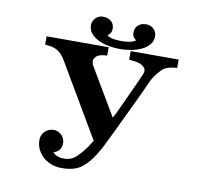

<svg xmlns="http://www.w3.org/2000/svg" viewBox="-94 -982 1188 1108"><g transform="rotate(10 500.0 -428.0)"><path d="M422.9 -878.9Q439.9 -878.9 454.8 -872.3Q469.7 -865.7 479 -852.5Q487.8 -838.9 487.8 -818.8Q487.8 -803.7 481 -793.2Q474.1 -782.7 464.8 -777.8Q486.3 -758.8 548.8 -758.8Q611.3 -758.8 632.8 -777.8Q623.5 -782.7 616.7 -793.2Q609.9 -803.7 609.9 -818.8Q609.9 -838.9 618.9 -852.5Q627.9 -866.2 643.1 -872.6Q657.2 -878.9 674.8 -878.9Q694.8 -878.9 708.7 -869.6Q722.7 -860.4 730 -847.2Q736.8 -832.5 736.8 -820.8Q736.8 -791.5 719.7 -771Q702.6 -750.5 675.3 -737.3Q647.5 -724.1 614.3 -718Q581.1 -711.9 548.8 -711.9Q516.6 -711.9 483.4 -718Q450.2 -724.1 422.9 -737.3Q395 -750.5 377.9 -771Q360.8 -791.5 360.8 -820.8Q360.8 -833.5 368.2 -846.9Q375.5 -860.4 389.2 -869.6Q402.8 -878.9 422.9 -878.9ZM401.4 15.6Q370.6 22.9 338.9 22.9Q300.8 22.9 272 11Q243.2 -1 223.1 -21Q183.1 -62 183.1 -112.8Q183.1 -136.7 193.8 -152.8Q204.6 -168.9 221.2 -177.7Q237.8 -186 253.9 -186Q289.6 -186 311 -154.3Q320.8 -139.2 320.8 -121.1Q320.8 -94.7 308.6 -79.6Q296.4 -64.5 274.9 -59.1Q295.4 -33.2 344.2 -33.2Q362.3 -33.2 380.6 -40Q398.9 -46.9 418.9 -66.9Q434.1 -82 450.2 -102.1Q466.3 -122.1 480.5 -145.5Q483.4 -149.9 486.3 -154.5Q489.3 -159.2 492.7 -163.6L241.2 -591.3Q218.8 -629.9 190.9 -645Q177.2 -653.3 160.2 -657Q143.1 -660.6 120.1 -662.1V-710.9H483.9V-662.1Q454.6 -661.1 437 -654.3Q421.9 -647.9 414.6 -637.9Q407.2 -627.9 407.2 -618.2Q407.2 -613.8 408.7 -605.7Q410.2 -597.7 415 -589.4L577.6 -314.9L592.8 -342.8L686.5 -546.9Q692.4 -560.1 701.7 -580.8Q710.9 -601.6 710.9 -609.4Q710.9 -623.5 703.1 -632.3Q695.3 -641.1 683.1 -647Q662.1 -657.2 612.8 -660.2V-710.9H894V-662.1Q834 -658.7 809.1 -635.3Q795.4 -622.6 778.1 -600.6Q760.7 -578.6 745.1 -543.9Q731.4 -512.7 718 -484.1Q704.6 -455.6 687.3 -418.9Q669.9 -382.3 643.1 -326.7Q623 -285.2 602.1 -240.7Q581.1 -196.3 558.1 -149.9Q544.4 -123 528.3 -97.2Q512.2 -71.3 495.1 -49.8Q477.5 -28.3 454.6 -10Q431.6 8.3 401.4 15.6Z"/></g></svg>

Font: BIZ UDPMincho
Style: Bold
Weight: 700
Designer: TypeBank Co., Ltd.
Foundry: Morisawa Inc.
Version: Version 1.06